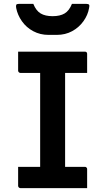

<svg xmlns="http://www.w3.org/2000/svg" viewBox="-20 -965 540 985"><path d="M314 -66H182L186 -102Q186 -119 186 -140Q186 -161 186 -178Q186 -235 186 -292Q186 -349 186 -405.5Q186 -462 186 -519.5Q186 -577 186 -634H319L314 -598Q314 -582 314 -562.5Q314 -543 314 -526Q314 -469 314 -411.5Q314 -354 314 -296Q314 -238 314 -180.5Q314 -123 314 -66ZM427 0H84Q82 0 80 -1Q78 -2 76.5 -3.5Q75 -5 74 -7Q73 -9 73 -11Q73 -29 73 -44.5Q73 -60 73 -76Q73 -92 73 -109H416Q419 -109 421.5 -107.5Q424 -106 425.5 -103.5Q427 -101 427 -98Q427 -81 427 -65Q427 -49 427 -33.5Q427 -18 427 0ZM73 -700H416Q421 -700 424 -697Q427 -694 427 -689Q427 -676 427 -664Q427 -652 427 -640Q427 -628 427 -616Q427 -604 427 -591H84Q80 -591 76.5 -594.5Q73 -598 73 -602Q73 -615 73 -627Q73 -639 73 -651Q73 -663 73 -675Q73 -687 73 -700ZM349 -945Q368 -945 387 -945Q406 -945 424 -945Q434 -945 437 -940.5Q440 -936 437 -924Q431 -888 408 -856Q385 -824 350 -805Q315 -786 271 -786H229Q186 -786 150.5 -805Q115 -824 92.5 -856Q70 -888 63 -924Q61 -936 63.5 -940.5Q66 -945 76 -945Q94 -945 113 -945Q132 -945 151 -945Q165 -910 188.5 -896Q212 -882 250 -882Q288 -882 311.5 -896Q335 -910 349 -945Z"/></svg>

Font: Recursive SemiBold
Style: Regular
Weight: 600
Version: Version 1.085